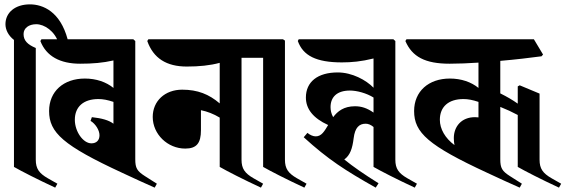

<svg xmlns="http://www.w3.org/2000/svg" viewBox="-20 -834 2592 880"><path d="M44 -651V-69C77 -50 151 -12 233 26L243 8L199 -17C159 -40 144 -61 144 -102V-614C106 -630 88 -648 88 -678C88 -705 112 -723 146 -723C184 -723 231 -691 248 -638L290 -654C256 -780 178 -814 117 -814C50 -814 5 -777 5 -723C5 -698 18 -671 44 -651Z M689 26 699 8 644 -27C608 -50 600 -64 600 -104V-646L591 -654H170L165 -646C192 -576 256 -542 347 -542C405 -542 452 -546 500 -557V-431C467 -458 421 -474 369 -474C271 -474 205 -415 205 -325C205 -226 270 -167 540 -42C594 -17 645 7 689 26ZM323 -285C323 -345 363 -380 431 -380C452 -380 473 -376 500 -367V-267C479 -283 447 -292 401 -297L395 -280C417 -267 436 -238 436 -214C436 -191 422 -177 399 -177C361 -177 323 -231 323 -285Z M829 -153C882 -153 901 -179 901 -237V-329C930 -323 959 -312 987 -295V-69C1020 -50 1094 -12 1176 26L1186 8L1142 -17C1102 -40 1087 -61 1087 -102V-646L1078 -654H660L655 -646C683 -567 743 -529 836 -529C893 -529 943 -534 987 -546V-360C938 -402 886 -423 815 -423C736 -423 680 -371 680 -298C680 -219 748 -153 829 -153Z M1186 -569V-69C1219 -50 1293 -12 1375 26L1385 8L1341 -17C1301 -40 1286 -61 1286 -102V-648L1277 -654H1014V-569Z M1702 26 1715 6C1648 -36 1600 -69 1558 -103C1585 -123 1595 -153 1601 -201C1607 -249 1626 -267 1656 -267C1668 -267 1680 -262 1692 -252V-69C1725 -50 1799 -12 1881 26L1891 8L1847 -17C1807 -40 1792 -61 1792 -102V-646L1783 -654H1349L1345 -646C1369 -579 1429 -548 1547 -548C1591 -548 1636 -552 1692 -566V-432C1658 -467 1594 -502 1528 -502C1436 -502 1382 -459 1382 -387C1382 -334 1416 -292 1484 -261C1467 -233 1454 -209 1427 -209C1415 -209 1401 -215 1389 -225L1372 -205C1484 -103 1562 -53 1702 26ZM1495 -343C1495 -388 1523 -419 1584 -419C1616 -419 1660 -407 1692 -387V-318C1662 -339 1636 -347 1607 -347C1556 -347 1527 -324 1507 -297C1498 -313 1495 -329 1495 -343Z M2362 26 2372 8 2317 -27C2281 -50 2273 -64 2273 -104V-344C2303 -332 2327 -321 2353 -307V-69C2386 -50 2460 -12 2542 26L2552 8L2508 -17C2468 -40 2453 -61 2453 -102V-405L2362 -443L2353 -438V-359C2329 -376 2305 -390 2273 -406V-555C2343 -561 2410 -569 2462 -576L2469 -584L2427 -654H1843L1838 -646C1869 -574 1928 -542 2041 -542C2082 -542 2127 -544 2173 -547V-431C2140 -458 2094 -474 2042 -474C1944 -474 1878 -415 1878 -325C1878 -226 1943 -167 2213 -42C2267 -17 2318 7 2362 26ZM1996 -285C1996 -345 2036 -380 2104 -380C2125 -380 2146 -376 2173 -367V-296L2157 -297C2095 -297 2060 -254 2060 -201C2060 -190 2061 -179 2063 -169C2020 -201 1996 -243 1996 -285Z"/></svg>

Font: Nithya Ranjana DU
Style: Regular
Weight: 400
Designer: Designed by Tathagata Biswas and Noopur Datye with help from Ananda Maharjan, Callijatra
Foundry: Ek Type
Version: Version 1.000;Glyphs 3.2.3 (3260)